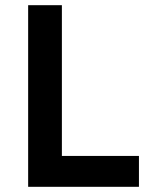

<svg xmlns="http://www.w3.org/2000/svg" viewBox="-20 -720 590 740"><path d="M88.5 0V-700H218.5V-119H515.5V0Z"/></svg>

Font: Geologica Cursive Medium
Style: Regular
Weight: 500
Designer: Sindre Bremnes, Frode Helland
Foundry: Monokrom Skriftforlag AS
Version: Version 1.010;gftools[0.9.28]